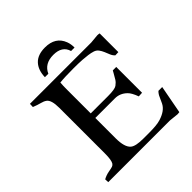

<svg xmlns="http://www.w3.org/2000/svg" viewBox="-217 -950 1102 1102"><g transform="rotate(-45 334.5 -399.0)"><path d="M585 -640.6Q594.2 -640.6 603 -638.7V-486.8L577.6 -485.8Q565.9 -496.6 559.6 -512.2Q553.2 -527.8 546.9 -543Q540.5 -558.1 531.2 -570.8Q522 -583.5 505.4 -588.9Q488.8 -594.2 468.3 -596.9Q447.8 -599.6 425.8 -601.1Q396.5 -603 356.4 -603Q281.2 -603 244.1 -598.6Q242.2 -573.2 242.2 -548.3V-350.1H382.8Q438 -350.1 453.9 -361.6Q469.7 -373 478.5 -386.7Q487.3 -400.4 499 -421.9L506.3 -435.1H534.2V-225.6L506.3 -224.1Q490.7 -266.6 473.6 -282.7Q442.4 -313 401.9 -313H242.2V-148.4Q242.2 -75.2 270.5 -51.8Q291 -34.2 353.5 -34.2H401.4Q462.9 -34.2 492.7 -43.5Q522.5 -52.7 542 -66.7Q561.5 -80.6 571.5 -100.6Q581.5 -120.6 588.4 -137.2Q595.2 -153.8 608.4 -167H639.2L606.9 4.4Q598.6 5.9 591.3 5.9L535.2 0H34.2L33.2 -23.9Q55.7 -36.1 79.3 -40.3Q103 -44.4 111.6 -47.4Q120.1 -50.3 126 -58.6Q137.2 -76.2 137.2 -130.4V-500Q137.2 -564.5 113.3 -581.1Q101.1 -589.8 81.3 -594.7Q61.5 -599.6 33.2 -610.8L34.2 -635.7H532.2ZM415.5 -683.1Q399.4 -739.7 327.9 -739.7Q256.3 -739.7 231 -683.1H203.1Q204.6 -740.2 234.9 -772Q265.1 -803.7 323.7 -803.7Q409.2 -803.7 435.5 -733.4Q443.8 -710.9 443.8 -683.1Z"/></g></svg>

Font: RadleyRegular
Style: Regular
Weight: 400
Designer: vernon adams
Foundry: vernon adams
Version: Version 1.000;PS 001.001;hotconv 1.0.56